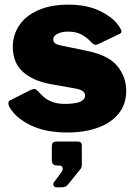

<svg xmlns="http://www.w3.org/2000/svg" viewBox="-20 -560 581 826"><path d="M373 -378Q358 -395 334 -409.5Q310 -424 273 -424Q247 -424 228 -415Q209 -406 209 -389Q209 -382 215.5 -375Q222 -368 249 -363L355 -341Q448 -322 485.5 -275Q523 -228 523 -170Q523 -112 491 -72Q459 -32 402 -11Q345 10 270 10Q174 10 110 -22Q46 -54 21 -99Q16 -108 16 -116Q16 -124 23 -128L110 -172Q123 -178 129.5 -177Q136 -176 141 -170Q153 -157 167.5 -143.5Q182 -130 206.5 -121Q231 -112 271 -113Q292 -114 309 -117.5Q326 -121 336 -129Q346 -137 346 -149Q346 -159 337.5 -167Q329 -175 300 -180L198 -198Q122 -212 79 -250.5Q36 -289 35 -357Q35 -409 62.5 -450.5Q90 -492 144 -516Q198 -540 275 -540Q357 -540 414.5 -510.5Q472 -481 494 -444Q499 -437 502 -428Q505 -419 494 -414L402 -370Q393 -366 386 -368.5Q379 -371 373 -378ZM223 246Q215 246 211 239Q207 232 211 226L244 181Q252 170 249 161Q246 152 235 152H226Q203 152 203 130V69Q203 49 221 49H315Q332 49 332 65V152Q332 156 330.5 159.5Q329 163 328 165L274 232Q268 240 261.5 243Q255 246 241 246Z"/></svg>

Font: Libre Franklin Thin Black
Style: Regular
Weight: 900
Version: Version 3.000